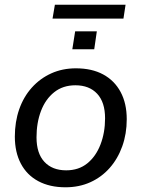

<svg xmlns="http://www.w3.org/2000/svg" viewBox="-20 -786 600 815"><path d="M258 9Q191 9 142.5 -17Q94 -43 68.5 -91.5Q43 -140 43 -206Q43 -269 61.5 -322Q80 -375 115 -414Q150 -453 197.5 -474.5Q245 -496 302 -496Q370 -496 418 -470Q466 -444 492 -395.5Q518 -347 518 -280Q518 -218 499 -165Q480 -112 445.5 -73Q411 -34 363.5 -12.5Q316 9 258 9ZM261 -63Q314 -63 350.5 -92.5Q387 -122 406.5 -172.5Q426 -223 426 -284Q426 -352 392.5 -388Q359 -424 300 -424Q247 -424 210 -394.5Q173 -365 154 -315Q135 -265 135 -203Q135 -135 168.5 -99Q202 -63 261 -63ZM203 -707 213 -766H513L504 -707ZM287 -577 299 -653H391L380 -577Z"/></svg>

Font: Nunito Sans 12pt Medium
Style: Italic
Weight: 500
Italic angle: -9°
Designer: Vernon Adams
Foundry: Vernon Adams
Version: Version 3.101;gftools[0.9.27]